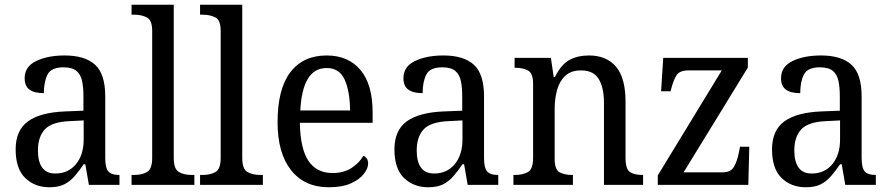

<svg xmlns="http://www.w3.org/2000/svg" viewBox="-20 -780 3754 810"><path d="M188 10Q127 10 86.5 -29Q46 -68 46 -150Q46 -230 98 -268Q150 -306 256 -310L332 -313V-373Q332 -410 326.5 -437.5Q321 -465 303 -480.5Q285 -496 248 -496Q196 -496 180.5 -465.5Q165 -435 165 -387Q125 -387 104.5 -402Q84 -417 84 -450Q84 -499 132.5 -522.5Q181 -546 253 -546Q338 -546 381 -507Q424 -468 424 -373V-114Q424 -72 437 -57Q450 -42 481 -42H484V0H355L340 -87H333Q314 -59 295 -37Q276 -15 251.5 -2.5Q227 10 188 10ZM213 -48Q268 -48 300.5 -87.5Q333 -127 333 -191V-272L275 -269Q199 -266 169.5 -234.5Q140 -203 140 -145Q140 -98 158 -73Q176 -48 213 -48Z M535 0V-42H547Q579 -42 600.5 -54.5Q622 -67 622 -114V-650Q622 -695 599.5 -706.5Q577 -718 547 -718H535V-760H713V-114Q713 -67 734.5 -54.5Q756 -42 788 -42H800V0Z M824 0V-42H836Q868 -42 889.5 -54.5Q911 -67 911 -114V-650Q911 -695 888.5 -706.5Q866 -718 836 -718H824V-760H1002V-114Q1002 -67 1023.5 -54.5Q1045 -42 1077 -42H1089V0Z M1367 10Q1265 10 1208 -62Q1151 -134 1151 -264Q1151 -405 1205 -475.5Q1259 -546 1358 -546Q1449 -546 1500.5 -485Q1552 -424 1552 -306V-262H1245Q1247 -152 1281.5 -101Q1316 -50 1383 -50Q1431 -50 1464 -72Q1497 -94 1513 -123Q1521 -120 1527 -111.5Q1533 -103 1533 -90Q1533 -70 1515 -46.5Q1497 -23 1460.5 -6.5Q1424 10 1367 10ZM1457 -314Q1456 -395 1434 -444Q1412 -493 1358 -493Q1306 -493 1278.5 -447Q1251 -401 1247 -314Z M1786 10Q1725 10 1684.5 -29Q1644 -68 1644 -150Q1644 -230 1696 -268Q1748 -306 1854 -310L1930 -313V-373Q1930 -410 1924.5 -437.5Q1919 -465 1901 -480.5Q1883 -496 1846 -496Q1794 -496 1778.5 -465.5Q1763 -435 1763 -387Q1723 -387 1702.5 -402Q1682 -417 1682 -450Q1682 -499 1730.5 -522.5Q1779 -546 1851 -546Q1936 -546 1979 -507Q2022 -468 2022 -373V-114Q2022 -72 2035 -57Q2048 -42 2079 -42H2082V0H1953L1938 -87H1931Q1912 -59 1893 -37Q1874 -15 1849.5 -2.5Q1825 10 1786 10ZM1811 -48Q1866 -48 1898.5 -87.5Q1931 -127 1931 -191V-272L1873 -269Q1797 -266 1767.5 -234.5Q1738 -203 1738 -145Q1738 -98 1756 -73Q1774 -48 1811 -48Z M2146 0V-42H2154Q2185 -42 2207 -54Q2229 -66 2229 -114V-426Q2229 -471 2207.5 -482.5Q2186 -494 2156 -494H2151V-536H2304L2316 -455H2321Q2348 -509 2383 -527.5Q2418 -546 2465 -546Q2538 -546 2578.5 -499Q2619 -452 2619 -350V-114Q2619 -66 2638 -54Q2657 -42 2688 -42H2693V0H2528V-346Q2528 -410 2506 -446.5Q2484 -483 2431 -483Q2389 -483 2364.5 -460Q2340 -437 2330 -400Q2320 -363 2320 -320V-109Q2320 -64 2341 -53Q2362 -42 2392 -42H2397V0Z M2755 0V-40L3025 -483H2885Q2847 -483 2834 -462.5Q2821 -442 2811 -403L2809 -395H2769L2778 -536H3135V-495L2864 -53H3029Q3063 -53 3076.5 -76.5Q3090 -100 3097 -136L3102 -161H3141L3137 0Z M3379 10Q3318 10 3277.5 -29Q3237 -68 3237 -150Q3237 -230 3289 -268Q3341 -306 3447 -310L3523 -313V-373Q3523 -410 3517.5 -437.5Q3512 -465 3494 -480.5Q3476 -496 3439 -496Q3387 -496 3371.5 -465.5Q3356 -435 3356 -387Q3316 -387 3295.5 -402Q3275 -417 3275 -450Q3275 -499 3323.5 -522.5Q3372 -546 3444 -546Q3529 -546 3572 -507Q3615 -468 3615 -373V-114Q3615 -72 3628 -57Q3641 -42 3672 -42H3675V0H3546L3531 -87H3524Q3505 -59 3486 -37Q3467 -15 3442.5 -2.5Q3418 10 3379 10ZM3404 -48Q3459 -48 3491.5 -87.5Q3524 -127 3524 -191V-272L3466 -269Q3390 -266 3360.5 -234.5Q3331 -203 3331 -145Q3331 -98 3349 -73Q3367 -48 3404 -48Z"/></svg>

Font: Noto Serif Myanmar SemCond
Style: Regular
Weight: 400
Width: 4
Designer: Ben Mitchell and the Monotype Design Team
Foundry: Monotype Imaging Inc.
Version: Version 2.106; ttfautohint (v1.8.4.7-5d5b)